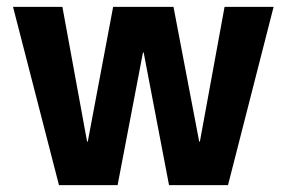

<svg xmlns="http://www.w3.org/2000/svg" viewBox="-20 -540 837 560"><path d="M152 0 18 -520H162L234 -127H236L310 -520H486L561 -127H563L635 -520H778L645 0H473L399 -387H397L323 0Z"/></svg>

Font: M PLUS 2 Thin
Style: Bold
Weight: 700
Version: Version 1.001